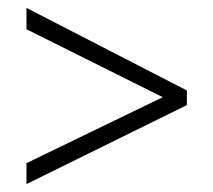

<svg xmlns="http://www.w3.org/2000/svg" viewBox="-20 -565 540 486"><path d="M47 -152V-99L453 -299V-336L47 -545V-491L392 -319Z"/></svg>

Font: Noto Sans Devanagari SemiCondensed Light
Style: Regular
Weight: 300
Width: 4
Designer: Jelle Bosma - Monotype Design Team
Foundry: Monotype Imaging Inc.
Version: Version 2.004